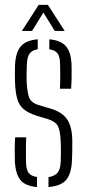

<svg xmlns="http://www.w3.org/2000/svg" viewBox="-20 -768 359 794"><path d="M41.5 -103.5Q41 -127.5 41 -149Q41 -170.5 42.5 -200H88.5Q87 -170 87.2 -144.2Q87.5 -118.5 87.5 -99.5Q87.5 -68.5 97.8 -54Q108 -39.5 133 -36V5.5Q83 1 63.2 -25Q43.5 -51 41.5 -103.5ZM180.5 5.5V-35.5Q206.5 -39.5 218.2 -54Q230 -68.5 231 -99.5Q231.5 -115.5 231.8 -129.5Q232 -143.5 231.8 -156.5Q231.5 -169.5 231 -182Q229.5 -225.5 220.2 -245Q211 -264.5 179.5 -275L132.5 -289Q97 -300.5 78 -316.5Q59 -332.5 51.2 -359.5Q43.5 -386.5 42 -430.5Q41.5 -452.5 41.5 -466.2Q41.5 -480 42 -496Q44 -549 64.8 -575Q85.5 -601 136 -605.5V-564.5Q112.5 -560.5 102.2 -546Q92 -531.5 91 -500Q90.5 -487.5 90 -469.5Q89.5 -451.5 90 -436Q91.5 -394.5 99 -368.8Q106.5 -343 141.5 -333L187 -319.5Q235.5 -306 257.2 -275Q279 -244 279 -182Q279 -159 278.8 -142.8Q278.5 -126.5 277.5 -102.5Q275 -50 254 -24.5Q233 1 180.5 5.5ZM228 -401Q229 -419.5 229 -438Q229 -456.5 229 -472.5Q229 -488.5 228.5 -501Q228.5 -531.5 218.8 -546Q209 -560.5 184 -564V-605.5Q233 -601 254 -575.2Q275 -549.5 276 -495Q276 -487.5 276.2 -471Q276.5 -454.5 276 -435.8Q275.5 -417 274 -401ZM70.5 -640 140 -748H178L247.5 -640H206.5L159.5 -716L112.5 -640Z"/></svg>

Font: Big Shoulders Stencil Text ExtraLight
Style: Regular
Weight: 250
Version: Version 2.001